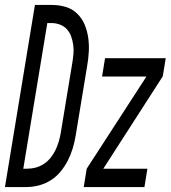

<svg xmlns="http://www.w3.org/2000/svg" viewBox="-58 -755 689 775"><path d="M49 0H-38L83 -735H152Q181 -735 207.5 -727Q234 -719 253.5 -700Q273 -681 283.5 -656Q294 -631 298 -603.5Q302 -576 300.5 -547.5Q299 -519 294 -490L247 -205Q243 -181 235.5 -156Q228 -131 216 -107.5Q204 -84 187 -63Q170 -42 147 -27.5Q124 -13 98.5 -6.5Q73 0 49 0ZM36 -74H51Q69 -74 86 -78.5Q103 -83 119 -93.5Q135 -104 146.5 -118.5Q158 -133 166 -149.5Q174 -166 179 -183Q184 -200 187 -217L234 -502Q237 -520 238.5 -538Q240 -556 237.5 -574Q235 -592 229 -608.5Q223 -625 212 -637Q201 -649 184.5 -655.5Q168 -662 149 -662H133ZM525 0H280L292 -74L533 -446H354L366 -520H611L599 -447L359 -74H537Z"/></svg>

Font: Iosevka Extended Oblique
Style: Regular
Weight: 400
Width: 7
Italic angle: -9°
Monospace: yes
Designer: Belleve Invis
Foundry: Belleve Invis
Version: Version 32.0.1; ttfautohint (v1.8.4)